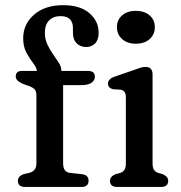

<svg xmlns="http://www.w3.org/2000/svg" viewBox="-20 -742 718 762"><path d="M230.5 -93.5Q230.5 -58.5 259 -55.5L306 -50.5Q331.5 -47.5 331.5 -24.5Q331.5 0 302.5 0H80Q51 0 51 -24Q51 -44 76.5 -51.5L96 -56Q124.5 -63 124.5 -94V-365Q124.5 -379 118 -386.8Q111.5 -394.5 94 -401L78 -406.5Q42.5 -419.5 42.5 -438Q42.5 -460.5 67 -460.5H126.5Q125 -474.5 111.2 -492Q97.5 -509.5 84.8 -533.2Q72 -557 72 -590Q72 -646 115.2 -683.8Q158.5 -721.5 230.5 -721.5Q298 -721.5 334.8 -689.8Q371.5 -658 371.5 -612.5Q371.5 -584.5 357.8 -570Q344 -555.5 322.5 -555.5Q298.5 -555.5 284 -570.2Q269.5 -585 269.5 -610.5V-630Q269.5 -678 220.5 -678Q191.5 -678 174.8 -660.8Q158 -643.5 158 -612Q158 -587 167.8 -566Q177.5 -545 190.5 -526.8Q203.5 -508.5 213.5 -492.8Q223.5 -477 223.5 -462V-460.5H329Q356.5 -460.5 356.5 -438Q356.5 -423 343.2 -413.5Q330 -404 300.5 -404H230.5ZM518.5 -568.5Q485.5 -568.5 464.8 -586.8Q444 -605 444 -634.5Q444 -663 464.8 -681Q485.5 -699 518.5 -699Q553 -699 573.8 -681Q594.5 -663 594.5 -634.5Q594.5 -605 573.8 -586.8Q553 -568.5 518.5 -568.5ZM585.5 -446.5V-93.5Q585.5 -76 591.5 -67.5Q597.5 -59 608.5 -55.5L626 -50.5Q647.5 -41 647.5 -24.5Q647.5 0 618.5 0H445.5Q416.5 0 416.5 -24.5Q416.5 -41 438 -50.5L456.5 -55.5Q467.5 -59 473.5 -67.5Q479.5 -76 479.5 -93.5V-354Q479.5 -370.5 474.2 -377.2Q469 -384 459 -386L428 -388Q408.5 -393.5 408.5 -410Q408.5 -428.5 434 -437.5L509.5 -463.5Q524 -469 535.8 -472.8Q547.5 -476.5 557.5 -476.5Q585.5 -476.5 585.5 -446.5Z"/></svg>

Font: Fraunces 9pt S100
Style: Regular
Weight: 400
Version: Version 1.000; ttfautohint (v1.8.3)